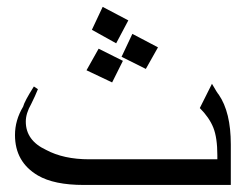

<svg xmlns="http://www.w3.org/2000/svg" viewBox="-20 -684 688 556"><path d="M351.6 -625 316.4 -558.6 246.1 -597.7 277.3 -664.1ZM437.5 -546.9 402.3 -484.4 332 -519.5 363.3 -585.9ZM335.9 -507.8 304.7 -445.3 230.5 -480.5 265.6 -543ZM648.4 -148.4H222.7Q136.7 -148.4 89.8 -175.8Q23.4 -214.8 23.4 -293Q23.4 -335.9 46.9 -375Q50.8 -390.6 78.1 -433.6L89.8 -425.8Q82 -406.2 70.3 -382.8Q54.7 -355.5 54.7 -332Q54.7 -277.3 113.3 -250Q164.1 -222.7 238.3 -222.7H609.4V-234.4Q609.4 -285.2 597.7 -314.5Q585.9 -343.8 558.6 -371.1L593.8 -441.4Q609.4 -414.1 613.3 -410.2Q648.4 -359.4 648.4 -265.6Z"/></svg>

Font: 和音 by 宁静之雨，公众号njzyshare
Style: Regular
Weight: 400
Designer: Steve Matteson
Foundry: Ascender Corporation
Version: Version 6.00;June 8, 2018;FontCreator 11.0.0.2388 32-bit